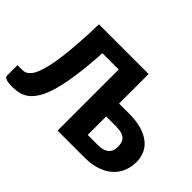

<svg xmlns="http://www.w3.org/2000/svg" viewBox="-131 -1030 1340 1340"><g transform="rotate(45 538.5 -360.0)"><path d="M690 -728.5V-437H788Q863.5 -437 916.2 -420.5Q969 -404 1002 -376.2Q1035 -348.5 1050 -311.8Q1065 -275 1065 -234.5Q1065 -182 1046.2 -138.8Q1027.5 -95.5 992 -64.8Q956.5 -34 905 -17Q853.5 0 788 0H520V-603H359Q351.5 -469 337.8 -371.8Q324 -274.5 305.2 -206.5Q286.5 -138.5 262.2 -96.5Q238 -54.5 209.8 -31.2Q181.5 -8 148.8 0Q116 8 80 8Q36 8 17.5 0.2Q-1 -7.5 -1 -22.5V-125H41Q52 -125 64 -127Q76 -129 88.5 -137.5Q101 -146 113.2 -162.5Q125.5 -179 136.8 -208.5Q148 -238 158.2 -282Q168.5 -326 176.8 -388.8Q185 -451.5 191 -535.5Q197 -619.5 199.5 -728.5ZM690 -309.5V-127.5H788Q821.5 -127.5 843 -135Q864.5 -142.5 876.8 -155.2Q889 -168 893.5 -184Q898 -200 898 -217.5Q898 -237.5 893.5 -254.5Q889 -271.5 876.8 -283.8Q864.5 -296 843 -302.8Q821.5 -309.5 788 -309.5Z"/></g></svg>

Font: Lato Black
Style: Regular
Weight: 900
Designer: Lukasz Dziedzic
Foundry: tyPoland Lukasz Dziedzic
Version: Version 2.007; 2014-02-27